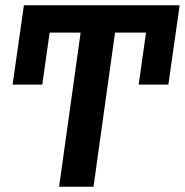

<svg xmlns="http://www.w3.org/2000/svg" viewBox="-20 -711 704 731"><path d="M205 0H336L418 -587H536L508 -389H621L664 -691H71L28 -389H141L169 -587H287Z"/></svg>

Font: Fira Sans Medium
Style: Italic
Weight: 500
Italic angle: -8°
Designer: bBox Type GmbH & Carrois Corporate GbR & Edenspiekermann AG
Foundry: bBox Type GmbH & Carrois Corporate GbR & Edenspiekermann AG
Version: Version 4.301;PS 004.301;hotconv 1.0.88;makeotf.lib2.5.64775